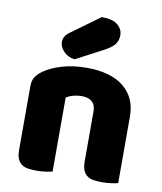

<svg xmlns="http://www.w3.org/2000/svg" viewBox="-84 -812 751 888"><g transform="rotate(10 291.5 -368.0)"><path d="M360 -308Q360 -339 342.5 -353.5Q325 -368 295 -368Q275 -368 255.5 -363Q236 -358 222 -348V-1Q212 2 190.5 5Q169 8 146 8Q124 8 106.5 5Q89 2 77 -7Q65 -16 58.5 -31.5Q52 -47 52 -72V-372Q52 -399 63.5 -416Q75 -433 95 -447Q129 -471 180.5 -486Q232 -501 295 -501Q408 -501 469 -451.5Q530 -402 530 -314V-1Q520 2 498.5 5Q477 8 454 8Q432 8 414.5 5Q397 2 385 -7Q373 -16 366.5 -31.5Q360 -47 360 -72ZM322 -744Q374 -744 397.5 -724Q421 -704 421 -676Q421 -650 407 -632.5Q393 -615 361 -598L232 -530Q202 -533 181 -554Q160 -575 160 -599Q160 -611 166 -623Q172 -635 186 -645Z"/></g></svg>

Font: Baloo Tammudu
Style: Regular
Weight: 400
Designer: Omkar Shende and Ek Type
Foundry: Ek Type
Version: Version 1.443;PS 1.000;hotconv 16.6.51;makeotf.lib2.5.65220;